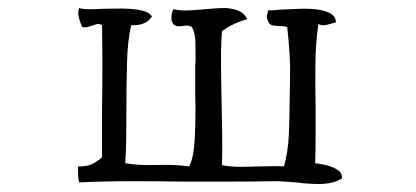

<svg xmlns="http://www.w3.org/2000/svg" viewBox="-20 -496 1040 480"><path d="M835 -50Q824 -43 809.5 -39.5Q795 -36 778 -36Q764 -36 749 -37Q734 -38 720 -40Q706 -41 693 -42Q680 -43 668 -43Q610 -42 553.5 -42Q497 -42 442 -42Q374 -43 307.5 -43Q241 -43 178 -40Q176 -46 175.5 -54.5Q175 -63 175 -72Q175 -77 175 -80Q196 -79 210.5 -86Q225 -93 235 -103Q235 -134 235 -163.5Q235 -193 235 -221Q236 -276 236 -329Q236 -382 235 -433Q229 -437 223.5 -436Q218 -435 211 -432Q205 -430 199 -428.5Q193 -427 186 -428Q180 -440 177 -453Q174 -466 178 -476Q186 -473 202 -473Q218 -473 238 -474Q254 -474 270.5 -474.5Q287 -475 302 -474Q322 -473 337.5 -469Q353 -465 360 -455Q353 -444 340.5 -438Q328 -432 308 -433Q299 -396 297.5 -337Q296 -278 296 -220Q296 -182 295.5 -147.5Q295 -113 293 -88Q328 -82 372.5 -83.5Q417 -85 453 -80Q462 -97 465 -127.5Q468 -158 468.5 -195Q469 -232 468 -268Q468 -280 468 -291Q468 -302 468 -313Q468 -321 468 -329Q468 -337 469 -345Q469 -370 468.5 -391.5Q468 -413 460 -428Q454 -432 448 -432Q442 -432 436 -431Q430 -430 424 -430.5Q418 -431 413 -436Q408 -443 408.5 -453Q409 -463 413 -473Q431 -469 451.5 -470Q472 -471 493 -473Q506 -474 518.5 -475Q531 -476 543 -476Q562 -475 576.5 -469Q591 -463 598 -448Q562 -438 535 -418Q532 -380 532.5 -333.5Q533 -287 534 -239Q535 -199 535.5 -159.5Q536 -120 535 -83Q556 -79 580.5 -79Q605 -79 630 -80Q646 -80 661 -80.5Q676 -81 690 -80Q700 -116 702 -157.5Q704 -199 704 -241Q704 -253 704.5 -264.5Q705 -276 705 -288Q706 -325 704 -360Q702 -395 698 -428Q693 -430 687.5 -430.5Q682 -431 677 -431Q669 -431 661.5 -432.5Q654 -434 650 -443Q647 -450 647 -454.5Q647 -459 649 -463Q650 -468 650 -470Q656 -470 664.5 -470.5Q673 -471 683 -472Q704 -473 729 -474Q754 -475 775 -472Q795 -469 807 -462Q819 -455 820 -440Q818 -440 815 -439Q806 -436 795.5 -433.5Q785 -431 776 -436Q769 -389 768.5 -336Q768 -283 769 -226Q769 -192 769 -157.5Q769 -123 768 -88Q777 -87 793.5 -83.5Q810 -80 823 -72Q836 -64 835 -50Z"/></svg>

Font: Yuji Syuku
Style: Regular
Weight: 400
Designer: Kataoka Yuji
Foundry: Kinuta Font Factory
Version: Version 3.002